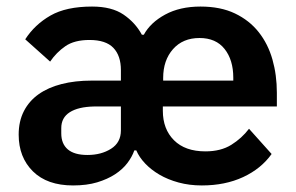

<svg xmlns="http://www.w3.org/2000/svg" viewBox="-20 -554 904 586"><path d="M267 -229Q219 -228 193 -211.5Q167 -195 167 -163V-147Q167 -115 187 -98Q207 -81 247 -81Q289 -81 319 -100Q349 -119 349 -156V-229ZM692 -308V-317Q692 -371 665.5 -404.5Q639 -438 589 -438Q538 -438 508 -404Q478 -370 478 -316V-308ZM607 -92Q654 -92 686 -112Q718 -132 740 -161L809 -84Q777 -39 722 -13.5Q667 12 596 12Q558 12 525 3Q492 -6 466.5 -21Q441 -36 423 -55Q405 -74 396 -95H390Q383 -75 368.5 -56Q354 -37 331 -22Q308 -7 276.5 2.5Q245 12 203 12Q124 12 80.5 -31Q37 -74 37 -143Q37 -184 53 -215Q69 -246 98 -266.5Q127 -287 168 -297.5Q209 -308 260 -308H349V-340Q349 -384 326 -408Q303 -432 253 -432Q207 -432 179.5 -413Q152 -394 133 -366L57 -434Q86 -479 134 -506.5Q182 -534 261 -534Q321 -534 357 -509.5Q393 -485 413 -448H419Q439 -485 484 -509.5Q529 -534 592 -534Q653 -534 697 -513Q741 -492 769.5 -456Q798 -420 811.5 -372.5Q825 -325 825 -271V-229H477V-216Q477 -160 511 -126Q545 -92 607 -92Z"/></svg>

Font: IBM Plex Sans Hebrew SemiBold
Style: Regular
Weight: 600
Designer: Mike Abbink, Paul van der Laan, Pieter van Rosmalen, Yanek Iontef
Foundry: Bold Monday
Version: Version 1.2